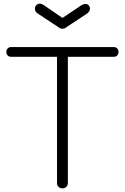

<svg xmlns="http://www.w3.org/2000/svg" viewBox="-20 -1041 690 1061"><path d="M325 0Q312 0 303.5 -8.5Q295 -17 295 -30V-781H355V-30Q355 -17 346.5 -8.5Q338 0 325 0ZM42 -727Q30 -727 22.5 -734.5Q15 -742 15 -754Q15 -766 22.5 -773.5Q30 -781 42 -781H608Q620 -781 627.5 -773.5Q635 -766 635 -754Q635 -742 627.5 -734.5Q620 -727 608 -727ZM325 -882Q315 -882 310 -886L189 -966Q173 -976 173 -993Q173 -1010 188 -1018Q203 -1026 223 -1012L325 -942L427 -1010Q448 -1024 462.5 -1017Q477 -1010 477 -993Q477 -978 461 -966L340 -886Q335 -882 325 -882Z"/></svg>

Font: ComfortaaLight
Style: Regular
Weight: 300
Designer: Johan Aakerlund
Foundry: Johan Aakerlund
Version: Version 3.104; ttfautohint (v1.8.1.43-b0c9)